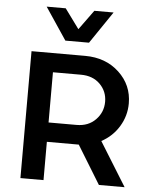

<svg xmlns="http://www.w3.org/2000/svg" viewBox="-59 -946 780 995"><g transform="rotate(5 330.5 -448.5)"><path d="M363.8 -660.2Q471.2 -660.2 541 -595Q610.8 -529.8 610.8 -434.1Q610.8 -369.6 577.1 -314.2Q543.5 -258.8 485.8 -228L627 0H493.2L371.1 -199.2H363.8H205.1V0H85V-660.2ZM143.1 -897H242.2L316.9 -794.9L391.1 -897H491.2L377.9 -730H254.9ZM205.1 -299.8H351.1Q412.1 -299.8 450 -338.9Q487.8 -377.9 487.8 -432.1Q487.8 -486.3 450.2 -523.7Q412.6 -561 351.1 -561H205.1Z"/></g></svg>

Font: Human Sans Medium
Style: Regular
Weight: 500
Designer: Tim Radville
Foundry: Continuum
Version: Version 1.000;FEAKit 1.0